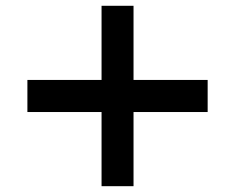

<svg xmlns="http://www.w3.org/2000/svg" viewBox="-20 -640 807 660"><path d="M329.1 -254.9H74.2V-365.2H329.1V-620.1H439V-365.2H693.8V-254.9H439V0H329.1Z"/></svg>

Font: Oakes Grotesk
Style: Bold
Weight: 700
Designer: Samuel Oakes
Foundry: Samuel Oakes
Version: Version 1.0 | wf-rip DC20170320